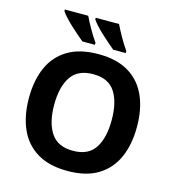

<svg xmlns="http://www.w3.org/2000/svg" viewBox="-133 -1045 1062 1167"><g transform="rotate(15 398.0 -462.0)"><path d="M738 -358Q738 -247 701.5 -164.5Q665 -82 590 -36Q515 10 398 10Q282 10 206.5 -36Q131 -82 94.5 -165Q58 -248 58 -359Q58 -470 94.5 -552Q131 -634 206.5 -679.5Q282 -725 399 -725Q515 -725 590 -679.5Q665 -634 701.5 -551.5Q738 -469 738 -358ZM217 -358Q217 -246 260 -181.5Q303 -117 398 -117Q495 -117 537 -181.5Q579 -246 579 -358Q579 -471 537 -535Q495 -599 399 -599Q303 -599 260 -535Q217 -471 217 -358ZM471 -934Q487 -900 511 -858Q535 -816 556 -787V-774H477Q460 -788 437.5 -807.5Q415 -827 391.5 -849Q368 -871 350 -891Q332 -911 324 -924V-934ZM277 -934Q293 -900 317 -858Q341 -816 362 -787V-774H283Q266 -788 243.5 -807.5Q221 -827 197.5 -849Q174 -871 156 -891Q138 -911 130 -924V-934Z"/></g></svg>

Font: Noto IKEA Latin
Style: Bold
Weight: 700
Designer: Monotype Design Team
Foundry: Monotype Imaging Inc.
Version: Version 1.0